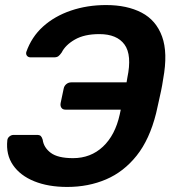

<svg xmlns="http://www.w3.org/2000/svg" viewBox="-20 -730 706 760"><path d="M246 10Q171 10 115.5 -12.5Q60 -35 31.5 -76.5Q3 -118 9 -175Q10 -184 17.5 -190Q25 -196 34 -196H126Q137 -196 141.5 -191.5Q146 -187 149 -177Q153 -146 181 -125Q209 -104 269 -104Q339 -104 387.5 -149.5Q436 -195 454 -277L458 -296H239Q228 -296 223 -303.5Q218 -311 220 -322L232 -379Q234 -390 242.5 -397Q251 -404 262 -404H481L484 -422Q503 -512 473 -553.5Q443 -595 373 -595Q314 -595 276.5 -573.5Q239 -552 224 -522Q217 -512 211 -507.5Q205 -503 194 -503H101Q92 -503 87 -509Q82 -515 84 -524Q105 -584 150.5 -625Q196 -666 260.5 -688Q325 -710 400 -710Q483 -710 540.5 -680Q598 -650 621.5 -585.5Q645 -521 626 -418Q622 -391 617.5 -370Q613 -349 608.5 -329Q604 -309 598 -282Q572 -178 521 -114Q470 -50 400 -20Q330 10 246 10Z"/></svg>

Font: Rubik Medium
Style: Italic
Weight: 500
Italic angle: -12°
Designer: Hubert and Fischer
Foundry: Hubert and Fischer
Version: Version 2.300;gftools[0.9.30]